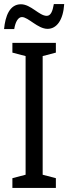

<svg xmlns="http://www.w3.org/2000/svg" viewBox="-27 -925 336 945"><path d="M289 -905H238C232 -870 223 -847 203 -847C166 -847 125 -904 76 -904C20 -904 -1 -845 -7 -782H43C49 -819 63 -841 81 -841C112 -841 159 -783 207 -783C252 -783 284 -826 289 -905ZM248 0V-48L183 -65V-649L248 -666V-714H34V-666L99 -649V-65L34 -48V0Z"/></svg>

Font: Noto Sans UI Condensed
Style: Regular
Weight: 400
Width: 3
Designer: Monotype Design Team
Foundry: Monotype Imaging Inc.
Version: Version 1.901